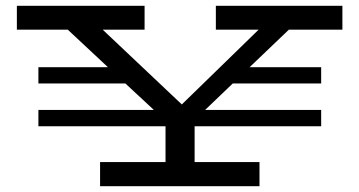

<svg xmlns="http://www.w3.org/2000/svg" viewBox="-20 -640 1235 660"><path d="M973 -538 838 -409H1084V-353H780L685 -262H1084V-206H649V-83H872V0H324V-83H549V-206H112V-262H509L411 -353H112V-409H351L213 -538H38V-620H477V-538H333L605 -281L869 -538H722V-620H1157V-538Z"/></svg>

Font: BioRhyme Expanded
Style: Regular
Weight: 400
Width: 7
Designer: Aoife Mooney
Foundry: Aoife Mooney Type
Version: Version 1.001